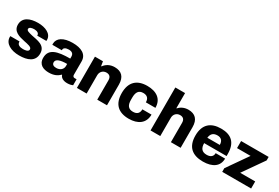

<svg xmlns="http://www.w3.org/2000/svg" viewBox="71 -1757 4076 2802"><g transform="rotate(30 2109.5 -356.0)"><path d="M288 12C428 12 543 -31 543 -166C543 -307 404 -314 306 -336C251 -350 208 -358 208 -389C208 -420 252 -431 291 -431C338 -431 374 -412 374 -379V-371H528C528 -373 529 -382 529 -389C529 -490 417 -539 295 -539C161 -539 49 -493 49 -370C49 -255 157 -228 250 -208C321 -193 383 -184 383 -143C383 -104 329 -97 291 -97C239 -97 194 -114 193 -160V-169H38C37 -165 37 -160 37 -155C37 -46 151 12 288 12Z M788 12C874 12 929 -16 968 -57H975C987 -15 1032 12 1099 12C1143 12 1175 1 1190 -6V-107H1156C1136 -107 1123 -121 1123 -144V-369C1123 -488 1022 -539 878 -539C722 -539 631 -478 631 -384C631 -377 631 -372 632 -366H792V-375C792 -406 824 -426 877 -426C934 -426 959 -399 959 -355V-322C745 -322 611 -287 611 -136C611 -18 701 12 788 12ZM849 -101C806 -101 776 -116 776 -156C776 -209 844 -232 959 -232V-197C959 -140 913 -101 849 -101Z M1257 0H1421V-308C1421 -366 1462 -410 1520 -410C1571 -410 1600 -383 1600 -325V0H1764V-348C1764 -477 1700 -539 1586 -539C1511 -539 1450 -507 1411 -452H1404L1392 -527H1257Z M2135 12C2287 12 2395 -59 2395 -207H2241C2241 -139 2204 -107 2138 -107C2058 -107 2027 -155 2027 -245V-282C2027 -372 2058 -421 2134 -421C2199 -421 2234 -388 2234 -321H2395C2395 -472 2286 -540 2135 -540C1962 -540 1861 -450 1861 -264C1861 -77 1961 12 2135 12Z M2498 0H2662V-308C2662 -366 2703 -410 2761 -410C2812 -410 2841 -383 2841 -325V0H3005V-348C3005 -477 2941 -539 2827 -539C2762 -539 2703 -512 2669 -470H2662V-724H2498Z M3385 12C3548 12 3646 -59 3646 -188H3487C3487 -134 3451 -101 3384 -101C3301 -101 3269 -147 3268 -231H3646V-266C3646 -455 3551 -539 3379 -539C3204 -539 3102 -450 3102 -264C3102 -74 3205 12 3385 12ZM3269 -322C3277 -390 3311 -426 3383 -426C3442 -426 3479 -392 3479 -322Z M3706 0H4193V-119H3940L4184 -468V-527H3720V-408H3948L3706 -61Z"/></g></svg>

Font: Archivo ExtraBold
Style: Regular
Weight: 800
Designer: Hector Gatti
Foundry: Omnibus-Type
Version: Version 2.001